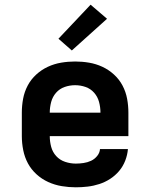

<svg xmlns="http://www.w3.org/2000/svg" viewBox="-20 -790 640 818"><path d="M303 8Q273 8 243 3Q213 -2 185.5 -14.5Q158 -27 135.5 -47.5Q113 -68 99 -94Q85 -120 79 -150Q73 -180 73 -210V-310Q73 -340 78.5 -369.5Q84 -399 98 -425.5Q112 -452 134.5 -472.5Q157 -493 184 -505.5Q211 -518 240.5 -523Q270 -528 300 -528Q330 -528 359.5 -523Q389 -518 416 -505.5Q443 -493 465.5 -472.5Q488 -452 502 -425.5Q516 -399 521.5 -369.5Q527 -340 527 -310V-210H192Q192 -187 198 -164.5Q204 -142 219.5 -125Q235 -108 257.5 -100.5Q280 -93 303 -93Q319 -93 336 -95.5Q353 -98 368 -105Q383 -112 394 -125.5Q405 -139 406 -155H525Q523 -130 513.5 -105.5Q504 -81 487.5 -61.5Q471 -42 449.5 -28Q428 -14 403.5 -6Q379 2 353.5 5Q328 8 303 8ZM192 -310H408Q408 -333 402 -355.5Q396 -378 381 -395Q366 -412 344.5 -419.5Q323 -427 300 -427Q277 -427 255.5 -419.5Q234 -412 219 -395Q204 -378 198 -355.5Q192 -333 192 -310ZM286 -575 229 -625 366 -770 436 -710Z"/></svg>

Font: Iosevka Aile
Style: Bold
Weight: 700
Designer: Belleve Invis
Foundry: Belleve Invis
Version: Version 28.0.1; ttfautohint (v1.8.4)